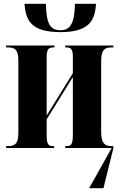

<svg xmlns="http://www.w3.org/2000/svg" viewBox="-20 -774 634 1004"><path d="M297 -606C449 -606 477 -670 482 -754H372C370 -647 345 -616 296 -616C245 -616 222 -646 220 -754H108C115 -669 140 -606 297 -606ZM573 0V-10H563C528 -10 509 -25 509 -83V-456C509 -514 528 -526 563 -526H573V-536H321V-526H330C353 -526 361 -512 361 -476V-391L224 -170V-474C224 -516 234 -526 258 -526H265V-536H12V-526H22C57 -526 76 -515 76 -457V-79C76 -21 57 -10 22 -10H12V0H263V-10H256C233 -10 224 -21 224 -65V-150L361 -371V-69C361 -25 354 -10 331 -10H321V0H564L446 210H521Z"/></svg>

Font: Noto Serif Display Condensed Extra
Style: Regular
Weight: 800
Width: 3
Designer: Monotype Design Team
Foundry: Monotype Imaging Inc.
Version: Version 1.900